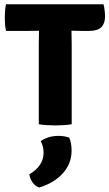

<svg xmlns="http://www.w3.org/2000/svg" viewBox="-20 -570 502 881"><path d="M158 -368.5Q158 -384.5 158.5 -398.2Q159 -412 159 -429Q148.5 -429 130.5 -428.5Q112.5 -428 102 -428H7.5Q4 -445 3 -460Q2 -475 2 -487.5Q2 -500 3 -517Q4 -534 7.5 -550.5H455Q458.5 -537.5 460.2 -521.2Q462 -505 462 -494.5Q462 -462.5 444.8 -445.2Q427.5 -428 387 -428H362Q352 -428 334.8 -428.5Q317.5 -429 308 -429Q308 -412 308.5 -398.2Q309 -384.5 309 -368.5V0Q295.5 3 272.5 4.2Q249.5 5.5 233.5 5.5Q218 5.5 195.8 4.2Q173.5 3 158 0ZM297.5 61.5Q308.5 86 308.5 121.5Q308.5 180.5 268.5 225Q228.5 269.5 160 290.5Q142 284.5 130 267.8Q118 251 114.5 230Q180 191.5 180 130Q180 102 167 77.5Q200.5 53.5 249.5 53.5Q274.5 53.5 297.5 61.5Z"/></svg>

Font: Signika Negative SC
Style: Bold
Weight: 700
Designer: Anna Giedryś
Foundry: Anna Giedryś
Version: Version 2.000; ttfautohint (v1.8.3) -l 8 -r 50 -G 200 -x 9 -